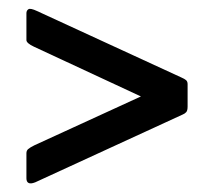

<svg xmlns="http://www.w3.org/2000/svg" viewBox="-20 -530 486 436"><path d="M60 -116Q50 -112 45 -114.5Q40 -117 40 -125V-182Q40 -188 44 -191.5Q48 -195 58 -200L300 -311L57 -424Q40 -432 40 -439V-500Q40 -506 44.5 -509Q49 -512 64 -505L392 -354Q399 -351 402.5 -348Q406 -345 406 -339V-288Q406 -279 403 -275.5Q400 -272 395 -270Z"/></svg>

Font: Glory Thin SemiBold
Style: Regular
Weight: 600
Version: Version 1.011